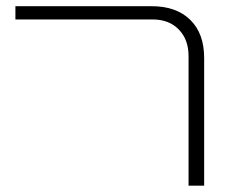

<svg xmlns="http://www.w3.org/2000/svg" viewBox="-20 -588 750 608"><path d="M577.1 0V-410.6Q577.1 -462.9 546.1 -494.6Q515.1 -526.4 463.4 -526.4H28.8V-568.4H460Q538.6 -568.4 582.5 -525.1Q626.5 -481.9 626.5 -404.8V0Z"/></svg>

Font: Heebo ExtraLight
Style: Regular
Weight: 250
Designer: Oded Ezer
Foundry: Ezer Type House
Version: Version 3.100